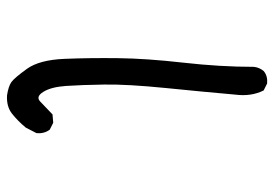

<svg xmlns="http://www.w3.org/2000/svg" viewBox="-136 -644 772 540"><g transform="rotate(90 250.0 -374.0)"><path d="M248 -7.8Q222.7 -11.7 210.9 -20Q199.2 -28.3 173.8 -63.5Q148.4 -98.6 145.5 -169.9Q142.6 -241.2 143.6 -320.3Q144.5 -399.4 156.2 -503.4Q168 -607.4 168 -702.1Q169.9 -717.8 179.7 -729.5Q193.4 -741.2 214.8 -739.3L234.4 -729.5Q252 -694.3 246.1 -649.4Q238.3 -560.5 227.5 -453.6Q216.8 -346.7 217.8 -281.2Q218.8 -215.8 221.7 -173.8Q224.6 -131.8 238.3 -109.9Q252 -87.9 265.6 -101.1Q279.3 -114.3 301.8 -135.7L325.2 -137.7L344.7 -127.9Q356.4 -112.3 354.5 -90.8L338.9 -60.5Q319.3 -37.1 299.3 -21.5Q279.3 -5.9 248 -7.8Z"/></g></svg>

Font: JasonHandwriting1
Style: Regular
Weight: 400
Version: Version 1.48.20